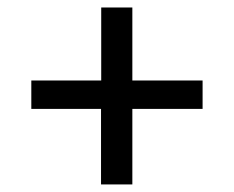

<svg xmlns="http://www.w3.org/2000/svg" viewBox="-20 -545 627 515"><path d="M251 -50.3V-252.9H64V-329.1H251.5V-524.9H335V-329.1H523.4V-252.9H335V-50.3Z"/></svg>

Font: Muli
Style: Regular
Weight: 400
Designer: Vernon Adams
Foundry: newtypography
Version: Version 2; ttfautohint (v1.00rc1.6-4cba) -l 8 -r 50 -G 200 -